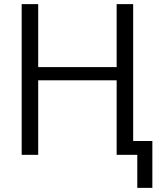

<svg xmlns="http://www.w3.org/2000/svg" viewBox="-20 -750 803 930"><path d="M165 -730V-425H545V-730H625V-67H718V160H645V0H625H595H545V-361H165V0H85V-730Z"/></svg>

Font: Mplus 1p
Style: Regular
Weight: 400
Version: Version 1.061